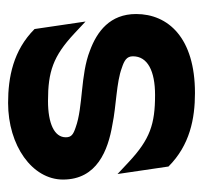

<svg xmlns="http://www.w3.org/2000/svg" viewBox="-34 -468 513 486"><g transform="rotate(-90 223.0 -225.5)"><path d="M11 -323C11 -237 85 -209 150 -198C198 -188 257 -188 294 -174C312 -168 323 -162 323 -146C323 -109 286 -90 225 -90C151 -90 113 -103 56 -156L25 -185L44 -56C98 -2 165 11 230 11C370 11 430 -57 430 -138C430 -204 386 -237 337 -255C276 -279 195 -272 143 -291C125 -297 118 -302 118 -316C118 -345 153 -361 210 -361C284 -361 323 -348 380 -295L411 -266L392 -395C338 -449 270 -462 205 -462C97 -462 11 -401 11 -323Z"/></g></svg>

Font: Charger Sport
Style: BlkNrw
Weight: 900
Designer: Jasper
Foundry: Cannot Into Space Fonts
Version: Version 1.1